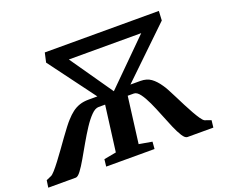

<svg xmlns="http://www.w3.org/2000/svg" viewBox="-149 -928 1301 1112"><g transform="rotate(-20 502.0 -371.5)"><path d="M-28.5 0 -22 -44 9 -57.5Q17.5 -61 33.8 -79.2Q50 -97.5 70.5 -124.5Q91 -151.5 113 -182.2Q135 -213 156 -242.2Q177 -271.5 194.8 -294.5Q212.5 -317.5 223 -328.5Q243.5 -351.5 264.2 -367.2Q285 -383 309.5 -391.2Q334 -399.5 365.5 -399.5H419.5L207.5 -685L220.5 -743H923.5L920.5 -685L623 -398.5H684.5Q723 -398.5 749.2 -379.8Q775.5 -361 799 -326Q807.5 -314.5 819.8 -291.5Q832 -268.5 846.5 -239.8Q861 -211 876.2 -181Q891.5 -151 906.5 -124.5Q921.5 -98 934 -80Q946.5 -62 955.5 -57.5L994 -44L989 0H829.5Q815 0 799.2 -24.8Q783.5 -49.5 766.8 -88.5Q750 -127.5 732.8 -171.5Q715.5 -215.5 697.5 -254.5Q679.5 -293.5 661 -318.2Q642.5 -343 623.5 -343H586L549.5 -58L630 -44L626.5 0H328.5L333.5 -44L409 -58L445.5 -339.5H405Q384 -339.5 359.8 -315Q335.5 -290.5 310.2 -251.8Q285 -213 260.2 -169.8Q235.5 -126.5 213.2 -87.8Q191 -49 172.5 -24.5Q154 0 141 0ZM519.5 -395 783.5 -657H337.5Z"/></g></svg>

Font: Merriweather 28pt
Style: Bold Italic
Weight: 700
Italic angle: -7.8°
Version: Version 2.101